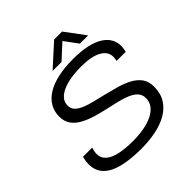

<svg xmlns="http://www.w3.org/2000/svg" viewBox="-228 -1037 1217 1217"><g transform="rotate(-45 380.0 -428.5)"><path d="M347 12Q284 12 228.5 4Q173 -4 131 -22.5Q89 -41 65 -73.5Q41 -106 41 -154Q41 -169 43.5 -185Q46 -201 50 -214H132Q129 -204 126 -191.5Q123 -179 123 -166Q123 -128 150.5 -104.5Q178 -81 228 -70.5Q278 -60 345 -60Q395 -60 440.5 -68Q486 -76 520.5 -92.5Q555 -109 575 -134.5Q595 -160 595 -195Q595 -226 576.5 -246Q558 -266 526.5 -279.5Q495 -293 456 -302.5Q417 -312 375 -321Q330 -331 285.5 -344Q241 -357 204 -376.5Q167 -396 145 -426Q123 -456 123 -501Q123 -546 144 -582.5Q165 -619 205.5 -644.5Q246 -670 305.5 -683.5Q365 -697 442 -697Q514 -697 566 -685.5Q618 -674 651.5 -653Q685 -632 701.5 -603.5Q718 -575 718 -541Q718 -532 717 -521.5Q716 -511 712 -493H630Q633 -507 633.5 -515Q634 -523 634 -527Q634 -573 586 -600Q538 -627 444 -627Q373 -627 320.5 -613.5Q268 -600 239 -574.5Q210 -549 210 -512Q210 -485 227.5 -467Q245 -449 275 -436.5Q305 -424 342.5 -415Q380 -406 421 -396Q469 -384 515.5 -371Q562 -358 600 -338Q638 -318 660.5 -287.5Q683 -257 683 -210Q683 -150 656.5 -107.5Q630 -65 583.5 -38.5Q537 -12 476 0Q415 12 347 12ZM298 -735 446 -869H517L617 -735H543L461 -846H499L378 -735Z"/></g></svg>

Font: Archivo SemiExpanded Light
Style: Italic
Weight: 300
Width: 6
Italic angle: -10°
Designer: Hector Gatti
Foundry: Omnibus-Type
Version: Version 2.001